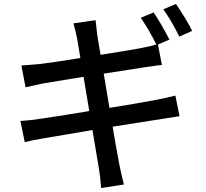

<svg xmlns="http://www.w3.org/2000/svg" viewBox="-20 -880 1040 970"><path d="M886 -695Q845 -778 805 -833L869 -860Q921 -784 951 -724ZM533 -335Q683 -359 771 -376Q810 -383 866 -397L887 -293L549 -240Q568 -127 584 -43Q596 13 606 52L491 70Q486 6 480 -27L447 -223L199 -181Q134 -170 105 -162L83 -269Q115 -270 178 -279Q320 -300 431 -319L402 -492L195 -458Q161 -451 109 -439L88 -549L175 -556Q246 -564 386 -587L369 -689Q357 -743 351 -762L463 -778Q469 -718 471 -705L488 -603Q659 -630 697 -638Q743 -647 770 -655Q731 -733 691 -790L756 -817Q793 -763 836 -680L778 -655L798 -552Q791 -552 717 -541L627 -527Q552 -516 504 -508Z"/></svg>

Font: Noto Sans S Chinese Medium
Style: Regular
Weight: 500
Designer: Ryoko NISHIZUKA  (kana & ideographs); Paul D. Hunt (Latin, Greek & Cyrillic); Wenlong ZHANG  (bopomofo); Sandoll Communi
Foundry: Adobe Systems Incorporated
Version: Version 1.000;PS 1;hotconv 1.0.78;makeotf.lib2.5.61930